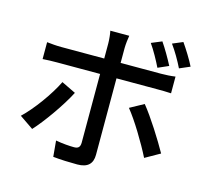

<svg xmlns="http://www.w3.org/2000/svg" viewBox="-121 -966 1242 1154"><g transform="rotate(15 500.0 -389.0)"><path d="M758 -798 693 -771C720 -733 750 -678 770 -637L836 -666C816 -705 783 -762 758 -798ZM881 -827 817 -800C845 -762 875 -710 896 -667L961 -695C943 -732 907 -790 881 -827ZM330 -363 241 -406C201 -323 118 -208 52 -146L138 -87C194 -147 286 -276 330 -363ZM753 -407 667 -360C718 -298 792 -175 833 -93L925 -145C885 -217 806 -343 753 -407ZM90 -614V-509C117 -511 149 -512 180 -512H447V-508C447 -460 447 -130 447 -83C446 -56 435 -46 409 -46C383 -46 338 -49 295 -57L304 42C349 47 408 49 455 49C521 49 549 18 549 -36C549 -113 549 -426 549 -508V-512H801C826 -512 860 -512 889 -510V-614C863 -610 826 -608 800 -608H549V-700C549 -723 554 -765 557 -779H439C443 -763 447 -725 447 -701V-608H179C148 -608 118 -611 90 -614Z"/></g></svg>

Font: Noto Sans CJK SC Medium
Style: Regular
Weight: 500
Designer: Ryoko NISHIZUKA 西塚涼子 (kana, bopomofo & ideographs); Paul D. Hunt (Latin, Greek & Cyrillic); Sandoll Communications 산돌커뮤니
Foundry: Adobe
Version: Version 2.004;hotconv 1.0.118;makeotfexe 2.5.65603